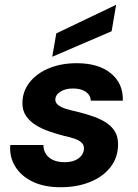

<svg xmlns="http://www.w3.org/2000/svg" viewBox="-20 -773 578 805"><path d="M234 12Q165 12 116.5 -11.5Q68 -35 43.5 -75.5Q19 -116 23 -165H162Q162 -144 172.5 -127.5Q183 -111 203 -102Q223 -93 251 -93Q277 -93 295 -101Q313 -109 322.5 -122Q332 -135 332 -151Q332 -166 321.5 -175.5Q311 -185 292.5 -191.5Q274 -198 250 -203Q218 -211 186.5 -222Q155 -233 130 -248.5Q105 -264 89.5 -286.5Q74 -309 74 -340Q74 -389 103.5 -427Q133 -465 184.5 -486.5Q236 -508 302 -508Q393 -508 445 -465.5Q497 -423 495 -351H361Q359 -375 339 -388.5Q319 -402 286 -402Q254 -402 233 -388.5Q212 -375 212 -355Q212 -342 224 -332.5Q236 -323 257 -316.5Q278 -310 306 -304Q342 -295 373 -284Q404 -273 427 -257.5Q450 -242 462.5 -220.5Q475 -199 475 -168Q475 -113 443.5 -72.5Q412 -32 357.5 -10Q303 12 234 12ZM199 -535 216 -633 467 -753 448 -642Z"/></svg>

Font: DM Sans 24pt ExtraBold
Style: Italic
Weight: 800
Italic angle: -10°
Designer: Colophon Foundry, Jonny Pinhorn
Foundry: Colophon Foundry
Version: Version 4.004;gftools[0.9.30]